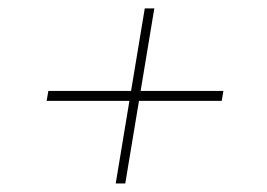

<svg xmlns="http://www.w3.org/2000/svg" viewBox="-20 -510 628 452"><path d="M252.4 -78.1 320.8 -490.2H343.3L274.9 -78.1ZM89.8 -272.5 93.8 -295.9H505.9L502 -272.5Z"/></svg>

Font: Inter 28pt Thin
Style: Italic
Weight: 250
Italic angle: -9.3988°
Designer: Rasmus Andersson
Foundry: rsms
Version: Version 4.001;git-66647c0bb